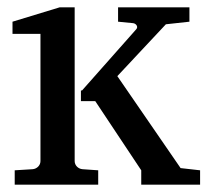

<svg xmlns="http://www.w3.org/2000/svg" viewBox="-20 -502 574 522"><path d="M200 -256V-227H239L364 -39V0H524V-39L471 -45L299 -295L431 -436L495 -443V-482H301V-443L342 -439C350 -438 357 -429 350 -422L203 -256ZM183 -227V-256V-482H142L14 -443V-410H90V-64C90 -52 80 -43 69 -42L20 -39V0H247V-39L204 -42C193 -43 183 -52 183 -64Z"/></svg>

Font: Veleka
Style: Regular
Weight: 400
Designer: Stefan Peev, Context Ltd, 2016; SIL International, 1997-2014.
Foundry: Stefan Peev, Context Ltd, 2016
Version: Version 1.000